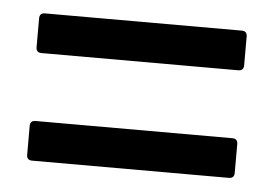

<svg xmlns="http://www.w3.org/2000/svg" viewBox="-33 -500 505 352"><g transform="rotate(5 220.0 -324.5)"><path d="M37 -387Q27 -387 27 -397V-450Q27 -460 37 -460H399Q409 -460 409 -450V-397Q409 -387 399 -387ZM37 -189Q27 -189 27 -199V-252Q27 -262 37 -262H399Q409 -262 409 -252V-199Q409 -189 399 -189Z"/></g></svg>

Font: Barlow Condensed Medium
Style: Regular
Weight: 500
Width: 3
Designer: Jeremy Tribby
Foundry: Tribby Type
Version: Version 1.422;hotconv 1.0.109;makeotfexe 2.5.65596